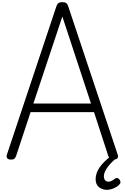

<svg xmlns="http://www.w3.org/2000/svg" viewBox="-20 -1473 1161 1789"><path d="M83 14Q57 14 47.5 1.5Q38 -11 44 -31L505 -1413Q513 -1436 525.5 -1444.5Q538 -1453 561 -1453Q584 -1453 596.5 -1444.5Q609 -1436 616 -1413L1077 -31Q1084 -11 1073.5 1.5Q1063 14 1037 14Q1015 14 1005 5.5Q995 -3 988 -23L856 -428H265L131 -23Q124 -3 114.5 5.5Q105 14 83 14ZM291 -508H828L561 -1319ZM975 296Q934 296 902.5 271Q871 246 871 197Q871 168 880.5 140.5Q890 113 908.5 86Q927 59 953.5 33Q980 7 1014 -19L1076 -20V-11Q1053 8 1030 30.5Q1007 53 988.5 76.5Q970 100 959 123.5Q948 147 948 168Q948 195 960.5 207.5Q973 220 989 220Q1004 220 1018.5 213Q1033 206 1052 191Q1059 186 1069 185.5Q1079 185 1089 195Q1099 204 1101.5 217Q1104 230 1099 238Q1087 255 1065 268.5Q1043 282 1019 289Q995 296 975 296Z"/></svg>

Font: Playwrite ID
Style: Regular
Weight: 400
Designer: Veronika Burian, José Scaglione
Foundry: TypeTogether
Version: Version 1.002